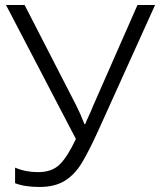

<svg xmlns="http://www.w3.org/2000/svg" viewBox="-20 -734 638 764"><path d="M40 -5V-67Q82 -49 131 -49Q186 -49 217 -79Q248 -109 282 -181L4 -714H78L283 -315Q299 -284 316 -240H319Q327 -260 332 -270Q335 -277 339.5 -286.5Q344 -296 348 -307L527 -714H597L370 -212Q332 -129 304.5 -84Q277 -39 237.5 -14.5Q198 10 137 10Q78 10 40 -5Z"/></svg>

Font: OpenSansMMV
Style: Light
Weight: 300
Foundry: Ascender Corporation
Version: Version 4.001